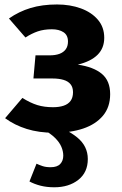

<svg xmlns="http://www.w3.org/2000/svg" viewBox="-20 -568 538 846"><path d="M231.2 -548.3Q288.9 -548.3 336.2 -531.1Q383.4 -513.8 411.3 -481.1Q439.3 -448.4 439.3 -401.4Q439.3 -356.1 410.2 -326.9Q381.2 -297.6 322.7 -283.2Q392.3 -273.2 428.9 -242.5Q465.4 -211.8 465.4 -153.1Q465.4 -96.1 433.7 -58.2Q401.9 -20.3 346.6 -1.6Q291.2 17 219.2 17Q151.4 17 97.8 0.2Q44.3 -16.5 2.5 -47.2L78.6 -136.5Q114.1 -114.4 144.6 -105Q175.1 -95.6 213.8 -95.6Q240.9 -95.6 260.8 -102.4Q280.6 -109.1 291.1 -123.7Q301.7 -138.3 301.7 -161.6Q301.7 -183.4 290.9 -196.7Q280.2 -210.1 259.8 -216.1Q239.4 -222.2 210.4 -222.2H127.3L136.4 -324.1H198.5Q224.2 -324.1 242.2 -330.8Q260.2 -337.6 269.9 -351.1Q279.5 -364.6 279.5 -384.9Q279.5 -413.2 259.7 -426.1Q239.9 -439 208.8 -439Q173.5 -439 146.3 -429.7Q119.2 -420.3 92.1 -402.8L19.4 -486.5Q63.4 -517.3 114.8 -532.8Q166.2 -548.3 231.2 -548.3ZM165.9 0 193.5 -24.4Q272.7 -1.1 319.8 37.2Q366.9 75.6 366.9 132.7Q366.9 191.5 325.3 224.3Q283.6 257.2 219 257.2Q186.2 257.2 159 250.3Q131.8 243.4 109.8 231.6L140.9 153.3Q152.3 158.7 167 163.7Q181.8 168.8 203 168.8Q232 168.8 245.4 154.5Q258.8 140.3 258.8 117.8Q258.8 98.9 250.5 79.1Q242.3 59.2 222.3 39.4Q202.3 19.5 165.9 0Z"/></svg>

Font: Fira Sans Variable
Style: Regular
Weight: 400
Designer: Carrois Corporate & Edenspiekermann AG
Foundry: Carrois Corporate GbR & Edenspiekermann AG
Version: Version 4.202